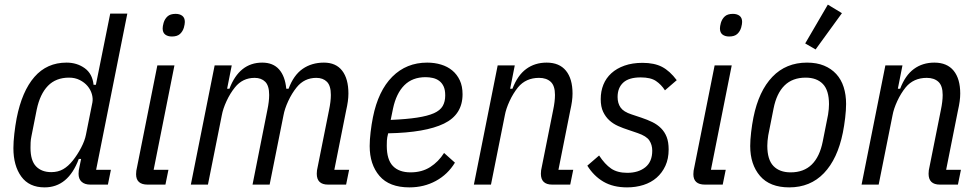

<svg xmlns="http://www.w3.org/2000/svg" viewBox="-20 -799 4230 831"><path d="M371 0Q347 0 333.5 -12Q320 -24 320 -47Q320 -55 321 -62Q322 -69 324 -77L331 -111H321Q275 12 173 12Q106 12 72 -35Q38 -82 38 -158Q38 -185 42 -220Q46 -255 52 -287Q75 -404 129 -466Q183 -528 268 -528Q313 -528 346.5 -504Q380 -480 385 -432H395L457 -740H531L396 -64H460L447 0ZM202 -54Q231 -54 253 -66.5Q275 -79 295 -104Q315 -129 331 -159.5Q347 -190 352 -216L380 -356Q383 -373 377.5 -392Q372 -411 359 -426.5Q346 -442 325.5 -452.5Q305 -463 279 -463Q222 -463 187.5 -427.5Q153 -392 139 -325L116 -209Q113 -195 112.5 -182Q112 -169 112 -159Q112 -104 136 -79Q160 -54 202 -54Z M724 -641Q706 -641 695 -649.5Q684 -658 684 -676Q684 -685 688 -700Q693 -717 705 -728Q717 -739 740 -739Q758 -739 769 -730.5Q780 -722 780 -704Q780 -695 776 -680Q771 -663 759 -652Q747 -641 724 -641ZM619 0Q569 0 569 -45Q569 -53 570 -60Q571 -67 573 -75L661 -516H735L645 -64H709L696 0Z M806 0 909 -516H983L963 -415H973Q1016 -528 1115 -528Q1162 -528 1188 -498.5Q1214 -469 1219 -415H1229Q1251 -474 1290 -501Q1329 -528 1382 -528Q1434 -528 1461 -493Q1488 -458 1488 -394Q1488 -378 1485.5 -360Q1483 -342 1478 -320L1427 -64H1491L1478 0H1400Q1351 0 1351 -47Q1351 -55 1352 -62Q1353 -69 1355 -77L1404 -322Q1412 -360 1412 -388Q1412 -428 1395 -445Q1378 -462 1349 -462Q1297 -462 1264 -421Q1243 -395 1227.5 -361.5Q1212 -328 1207 -300L1147 0H1073L1137 -322Q1145 -360 1145 -388Q1145 -428 1128 -445Q1111 -462 1082 -462Q1030 -462 997 -421Q976 -395 960.5 -361.5Q945 -328 940 -300L880 0Z M1752 12Q1665 12 1622.5 -37.5Q1580 -87 1580 -167Q1580 -193 1584 -227Q1588 -261 1594 -291Q1617 -406 1678 -467Q1739 -528 1829 -528Q1861 -528 1889 -519.5Q1917 -511 1937.5 -494Q1958 -477 1970 -451.5Q1982 -426 1982 -391Q1982 -303 1901.5 -264Q1821 -225 1660 -222Q1655 -203 1654.5 -190.5Q1654 -178 1654 -168Q1654 -108 1680.5 -80.5Q1707 -53 1757 -53Q1806 -53 1842 -76Q1878 -99 1902 -137L1949 -95Q1918 -44 1866.5 -16Q1815 12 1752 12ZM1822 -465Q1765 -465 1730 -430Q1695 -395 1681 -329L1671 -280Q1740 -283 1785.5 -290Q1831 -297 1858 -309Q1885 -321 1896 -340Q1907 -359 1907 -386Q1907 -410 1900 -425Q1893 -440 1881 -449Q1869 -458 1853.5 -461.5Q1838 -465 1822 -465Z M2031 0 2134 -516H2208L2188 -415H2198Q2220 -473 2257.5 -500.5Q2295 -528 2346 -528Q2401 -528 2429.5 -493Q2458 -458 2458 -394Q2458 -378 2455.5 -360Q2453 -342 2448 -320L2397 -64H2461L2448 0H2370Q2321 0 2321 -47Q2321 -55 2322 -62Q2323 -69 2325 -77L2374 -322Q2382 -360 2382 -388Q2382 -428 2363.5 -445Q2345 -462 2313 -462Q2256 -462 2222 -421Q2201 -395 2185.5 -361.5Q2170 -328 2165 -300L2105 0Z M2694 12Q2634 12 2592 -12.5Q2550 -37 2522 -82L2573 -126Q2598 -88 2625 -69.5Q2652 -51 2695 -51Q2743 -51 2773 -75Q2803 -99 2803 -147Q2803 -172 2790.5 -191Q2778 -210 2740 -223L2699 -237Q2677 -244 2655.5 -253.5Q2634 -263 2617.5 -278Q2601 -293 2590.5 -315Q2580 -337 2580 -370Q2580 -404 2591.5 -432.5Q2603 -461 2626 -482Q2649 -503 2683 -515Q2717 -527 2761 -527Q2812 -527 2845.5 -509.5Q2879 -492 2909 -452L2858 -408Q2842 -433 2819 -448.5Q2796 -464 2753 -464Q2702 -464 2677.5 -441.5Q2653 -419 2653 -379Q2653 -352 2666 -333.5Q2679 -315 2713 -304L2755 -290Q2782 -281 2803.5 -270.5Q2825 -260 2841 -244Q2857 -228 2865.5 -206Q2874 -184 2874 -152Q2874 -112 2860 -81.5Q2846 -51 2822 -30Q2798 -9 2765 1.5Q2732 12 2694 12Z M3136 -641Q3118 -641 3107 -649.5Q3096 -658 3096 -676Q3096 -685 3100 -700Q3105 -717 3117 -728Q3129 -739 3152 -739Q3170 -739 3181 -730.5Q3192 -722 3192 -704Q3192 -695 3188 -680Q3183 -663 3171 -652Q3159 -641 3136 -641ZM3031 0Q2981 0 2981 -45Q2981 -53 2982 -60Q2983 -67 2985 -75L3073 -516H3147L3057 -64H3121L3108 0Z M3396 12Q3312 12 3269.5 -37.5Q3227 -87 3227 -167Q3227 -193 3231 -227Q3235 -261 3241 -291Q3264 -405 3323 -466.5Q3382 -528 3473 -528Q3515 -528 3546.5 -515Q3578 -502 3599.5 -478.5Q3621 -455 3631.5 -422Q3642 -389 3642 -349Q3642 -323 3638 -289Q3634 -255 3628 -225Q3605 -111 3546 -49.5Q3487 12 3396 12ZM3402 -53Q3459 -53 3493.5 -87Q3528 -121 3541 -187L3564 -303Q3566 -315 3567 -327Q3568 -339 3568 -348Q3568 -408 3541.5 -435.5Q3515 -463 3467 -463Q3410 -463 3375.5 -429Q3341 -395 3328 -329L3305 -213Q3303 -201 3302 -189Q3301 -177 3301 -168Q3301 -108 3327.5 -80.5Q3354 -53 3402 -53ZM3510 -585 3465 -611 3563 -779 3624 -742Z M3709 0 3812 -516H3886L3866 -415H3876Q3898 -473 3935.5 -500.5Q3973 -528 4024 -528Q4079 -528 4107.5 -493Q4136 -458 4136 -394Q4136 -378 4133.5 -360Q4131 -342 4126 -320L4075 -64H4139L4126 0H4048Q3999 0 3999 -47Q3999 -55 4000 -62Q4001 -69 4003 -77L4052 -322Q4060 -360 4060 -388Q4060 -428 4041.5 -445Q4023 -462 3991 -462Q3934 -462 3900 -421Q3879 -395 3863.5 -361.5Q3848 -328 3843 -300L3783 0Z"/></svg>

Font: IBM Plex Sans Condensed
Style: Italic
Weight: 400
Width: 3
Italic angle: -11°
Designer: Mike Abbink, Paul van der Laan, Pieter van Rosmalen
Foundry: Bold Monday
Version: Version 1.3